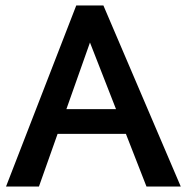

<svg xmlns="http://www.w3.org/2000/svg" viewBox="-20 -680 679 700"><path d="M639 0H514L439 -192H190L122 0H2L258 -660H357ZM222 -282H403L308 -525Z"/></svg>

Font: Quattrocento Sans
Style: Bold
Weight: 700
Designer: Pablo Impallari
Foundry: Pablo Impallari, Igino Marini, Brenda Gallo
Version: Version 2.000